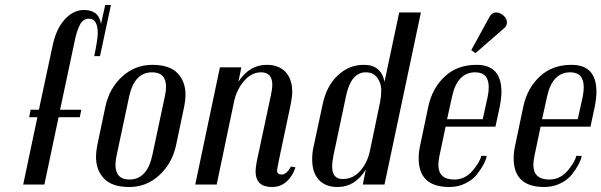

<svg xmlns="http://www.w3.org/2000/svg" viewBox="-20 -740 2412 770"><path d="M372 -606Q372 -665 337 -665Q315 -665 303 -645Q291 -625 282 -587L221 -300H306L300 -270H215L158 0H73L130 -270H97L103 -300H136L191 -557Q205 -624 239.5 -662Q274 -700 317 -700Q377 -700 385 -644L402 -720H425L381 -515H358Q372 -583 372 -606Z M724 -359Q724 -341 719 -314L686 -157Q670 -84 618.5 -37Q567 10 498.5 10Q430 10 397.5 -23.5Q365 -57 365 -112Q365 -130 370 -157L403 -314Q419 -387 470.5 -433.5Q522 -480 590.5 -480Q659 -480 691.5 -447Q724 -414 724 -359ZM646 -391Q646 -450 590 -450Q519 -450 498 -353L448 -118Q443 -96 443 -80Q443 -20 499 -20Q570 -20 591 -118L641 -353Q646 -375 646 -391Z M1091 -57Q1091 -40 1110 -40Q1129 -40 1147 -72L1165 -69Q1148 -18 1109 2Q1091 10 1071 10Q1005 10 1005 -53Q1005 -65 1009 -89L1066 -356Q1072 -383 1072 -400Q1072 -450 1027 -450Q988 -450 958.5 -415Q929 -380 919 -334L849 0H763L862 -470H948L936 -412Q980 -480 1050 -480Q1098 -480 1125 -451.5Q1152 -423 1152 -372Q1152 -354 1146 -322Q1091 -65 1091 -57Z M1334 10Q1285 10 1258.5 -19Q1232 -48 1232 -100Q1232 -128 1237 -149L1274 -322Q1289 -394 1334 -437Q1379 -480 1439 -480Q1509 -480 1522 -412L1581 -690H1668L1522 0H1435L1447 -60Q1404 10 1334 10ZM1505 -334Q1509 -354 1509 -379.5Q1509 -405 1493.5 -427.5Q1478 -450 1447 -450Q1388 -450 1368 -356L1317 -115Q1312 -88 1312 -73Q1312 -22 1354 -22Q1396 -22 1425 -55Q1454 -88 1464 -137Z M1738 -79Q1738 -20 1802 -20Q1845 -20 1875 -55Q1905 -90 1910 -115H1932Q1926 -83 1893 -41Q1876 -19 1846.5 -4.5Q1817 10 1782 10Q1659 10 1659 -105Q1659 -130 1665 -157L1698 -314Q1714 -387 1764 -433.5Q1814 -480 1891 -480Q1991 -480 1991 -372Q1991 -348 1984 -311L1967 -232H1767L1743 -118Q1738 -95 1738 -79ZM1940 -390Q1940 -450 1886 -450Q1814 -450 1793 -353L1773 -262H1916L1936 -353Q1940 -372 1940 -390ZM1944 -674Q1953 -690 1969.5 -690Q1986 -690 1999.5 -677.5Q2013 -665 2013 -650.5Q2013 -636 2002 -627L1887 -527L1870 -539Z M2119 -79Q2119 -20 2183 -20Q2226 -20 2256 -55Q2286 -90 2291 -115H2313Q2307 -83 2274 -41Q2257 -19 2227.5 -4.5Q2198 10 2163 10Q2040 10 2040 -105Q2040 -130 2046 -157L2079 -314Q2095 -387 2145 -433.5Q2195 -480 2272 -480Q2372 -480 2372 -372Q2372 -348 2365 -311L2348 -232H2148L2124 -118Q2119 -95 2119 -79ZM2321 -390Q2321 -450 2267 -450Q2195 -450 2174 -353L2154 -262H2297L2317 -353Q2321 -372 2321 -390Z"/></svg>

Font: Trochut
Style: Italic
Weight: 400
Italic angle: -12°
Designer: Andreu Balius
Foundry: Andreu Balius
Version: Version 1.001